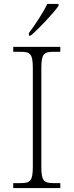

<svg xmlns="http://www.w3.org/2000/svg" viewBox="-20 -951 374 971"><path d="M126 -784V-771H135C179 -807 251 -886 276 -921V-931H219C198 -886 155 -822 126 -784ZM47 0H285V-25H251C202 -25 189 -35 189 -109V-605C189 -679 202 -689 251 -689H285V-714H47V-689H84C133 -689 146 -679 146 -605V-109C146 -35 133 -25 84 -25H47Z"/></svg>

Font: Noto Serif Gurmukhi ExtraLight
Style: Regular
Weight: 200
Designer: Vaibhav Singh and the Monotype Design Team
Foundry: Monotype Imaging Inc.
Version: Version 2.004